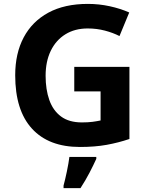

<svg xmlns="http://www.w3.org/2000/svg" viewBox="-20 -744 764 985"><path d="M361 -401H644V-31Q588 -12 527.5 -1Q467 10 390 10Q230 10 144 -84Q58 -178 58 -358Q58 -470 101.5 -552Q145 -634 228 -679Q311 -724 431 -724Q488 -724 543 -712Q598 -700 643 -680L593 -559Q560 -576 518 -587Q476 -598 430 -598Q364 -598 315.5 -568Q267 -538 240.5 -483.5Q214 -429 214 -355Q214 -285 233 -231Q252 -177 293 -146.5Q334 -116 400 -116Q432 -116 454.5 -119Q477 -122 496 -126V-275H361ZM474 71Q459 104 439 142.5Q419 181 393 221H306V208Q314 179 323 136Q332 93 336 61H474Z"/></svg>

Font: Noto Sans Vithkuqi
Style: Bold
Weight: 700
Version: Version 1.001; ttfautohint (v1.8.4.7-5d5b)